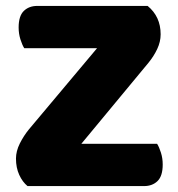

<svg xmlns="http://www.w3.org/2000/svg" viewBox="-20 -629 600 649"><path d="M308 -466H62Q55 -477 49 -496Q43 -515 43 -536Q43 -575 60.5 -592Q78 -609 106 -609H479Q523 -573 523 -513Q523 -488 511.5 -463.5Q500 -439 482 -417L255 -143H511Q518 -132 524 -113Q530 -94 530 -73Q530 -34 512.5 -17Q495 0 467 0H73Q56 -14 45 -38Q34 -62 34 -93Q34 -118 47 -144Q60 -170 78 -192Z"/></svg>

Font: Baloo Bhaijaan
Style: Regular
Weight: 400
Designer: Devika Bhansali and Ek Type
Foundry: Ek Type
Version: Version 1.443;PS 1.000;hotconv 16.6.51;makeotf.lib2.5.65220;